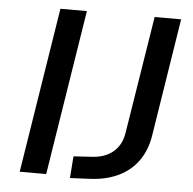

<svg xmlns="http://www.w3.org/2000/svg" viewBox="-51 -757 820 816"><g transform="rotate(5 358.5 -348.5)"><path d="M62 0 174 -705H287L175 0ZM277 8 284 -85 363 -90Q400 -92 428 -106Q456 -120 473.5 -145Q491 -170 496 -205L576 -705H689L609 -200Q599 -139 567.5 -94.5Q536 -50 485 -25Q434 0 365 4Z"/></g></svg>

Font: Nunito Sans 10pt SemiExpanded SemiBold
Style: Italic
Weight: 600
Width: 6
Italic angle: -9°
Designer: Vernon Adams
Foundry: Vernon Adams
Version: Version 3.101;gftools[0.9.27]